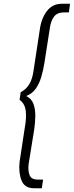

<svg xmlns="http://www.w3.org/2000/svg" viewBox="-20 -800 392 1020"><path d="M245 -652Q250 -689 267 -711.5Q284 -734 318 -734H346L352 -780H308Q259 -780 229 -741Q199 -702 191 -640L159 -430Q153 -382 136 -353.5Q119 -325 90 -310L84 -270Q108 -252 114.5 -224Q121 -196 116 -150L84 60Q78 118 94.5 159Q111 200 160 200H202L209 154H180Q146 154 137 130Q128 106 132 72L162 -114Q167 -149 167.5 -184.5Q168 -220 157.5 -248.5Q147 -277 119 -290Q151 -302 170 -329Q189 -356 199.5 -392Q210 -428 216 -466Z"/></svg>

Font: Jost* 300 Light Italic
Style: Italic
Weight: 300
Italic angle: -10°
Version: Version 3.200; ttfautohint (v0.97) -l 8 -r 50 -G 200 -x 14 -